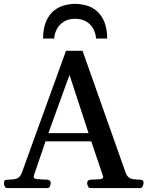

<svg xmlns="http://www.w3.org/2000/svg" viewBox="-32 -964 755 984"><path d="M4.9 0Q-2.9 0 -7.3 -7.6Q-11.7 -15.1 -11.7 -24.9Q-11.7 -36.1 -8.1 -39.1Q-4.4 -42 5.9 -43Q18.1 -44.4 32.5 -44.7Q46.9 -44.9 59.8 -52Q72.8 -59.1 80.6 -80.6L306.2 -703.6H391.1L611.3 -80.6Q619.1 -59.1 632.1 -52Q645 -44.9 659.7 -44.7Q674.3 -44.4 686 -43Q696.3 -42 700 -39.1Q703.6 -36.1 703.6 -24.9Q703.6 -19.5 699.5 -9.8Q695.3 0 687 0H431.2Q422.9 0 418.7 -9.8Q414.6 -19.5 414.6 -24.9Q414.6 -41 430.7 -43Q460 -44.4 478.3 -45.4Q496.6 -46.4 496.6 -57.6Q496.6 -61 495.1 -64.5L428.7 -259.8L457.5 -239.7H180.2L208.5 -260.7L141.6 -64.5Q140.6 -62 140.6 -58.6Q140.6 -46.4 161.4 -45.7Q182.1 -44.9 211.9 -43Q228 -41 228 -24.9Q228 -19.5 223.9 -9.8Q219.7 0 211.4 0ZM209.5 -263.7 195.8 -281.7H442.4L427.7 -263.7L324.2 -580.1ZM353 -944.3Q376.5 -944.3 404.5 -937.7Q432.6 -931.2 458 -912.4Q483.4 -893.6 500 -858.4Q516.6 -823.2 517.6 -766.6H460.4Q459 -791 447 -814.5Q435.1 -837.9 411.6 -852.8Q388.2 -867.7 353 -867.7Q317.9 -867.7 294.7 -852.8Q271.5 -837.9 259.3 -814.5Q247.1 -791 245.6 -766.6H188.5Q189.5 -823.2 206.1 -858.4Q222.7 -893.6 248 -912.4Q273.4 -931.2 301.5 -937.7Q329.6 -944.3 353 -944.3Z"/></svg>

Font: Gelasio Medium
Style: Regular
Weight: 500
Designer: Eben Sorkin
Foundry: Eben Sorkin
Version: Version 1.008